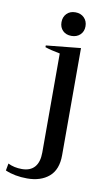

<svg xmlns="http://www.w3.org/2000/svg" viewBox="-107 -706 504 874"><g transform="rotate(10 145.5 -268.5)"><path d="M114 -605Q114 -629 129 -644.5Q144 -660 169 -660Q194 -660 209.5 -644.5Q225 -629 225 -605Q225 -581 209.5 -566Q194 -551 169 -551Q144 -551 129 -566Q114 -581 114 -605ZM-18 104 -12 71Q16 85 52 85Q91 85 111 62Q131 39 131 -5V-463Q88 -471 62 -480V-488L222 -504V-9Q222 58 184 90.5Q146 123 83 123Q26 123 -18 104Z"/></g></svg>

Font: Trirong
Style: Regular
Weight: 400
Designer: Katatrad Team
Foundry: CadsonDemak
Version: Version 1.001